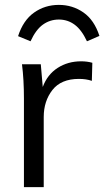

<svg xmlns="http://www.w3.org/2000/svg" viewBox="-20 -766 427 786"><path d="M358 -509 356 -435Q333 -443 303 -443Q230 -443 194.5 -397.5Q159 -352 159 -287V0H78V-362Q78 -440 70 -503H147L155 -410Q174 -461 216 -488Q258 -515 312 -515Q337 -515 358 -509ZM387 -619 336 -597Q314 -644 285.5 -665Q257 -686 221 -686Q185 -686 156 -665.5Q127 -645 105 -597L54 -618Q75 -683 119.5 -714.5Q164 -746 221 -746Q277 -746 321.5 -715Q366 -684 387 -619Z"/></svg>

Font: Muli
Style: Regular
Weight: 400
Designer: Vernon Adams
Foundry: Vernon Adams
Version: Version 2.000